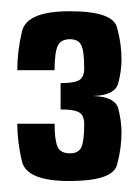

<svg xmlns="http://www.w3.org/2000/svg" viewBox="-20 -702 256 350"><path d="M106.5 -372Q185 -372 193.2 -401.2Q201.5 -430.5 201.5 -461Q201.5 -481 195.8 -503.5Q190 -526 149 -527Q189.5 -528 195.5 -550.2Q201.5 -572.5 201.5 -593.5Q201.5 -623.5 193.2 -652.5Q185 -681.5 107 -681.5Q29 -681.5 20.2 -645.2Q11.5 -609 11.5 -574H79.5Q79.5 -605.5 85 -618Q90.5 -630.5 107.5 -630.5Q123 -630.5 128.2 -619.5Q133.5 -608.5 133.5 -577.5Q133.5 -561.5 124.5 -556Q115.5 -550.5 90.5 -550.5V-502.5Q116 -502.5 124.8 -496.8Q133.5 -491 133.5 -476Q133.5 -445.5 128.5 -434Q123.5 -422.5 107.5 -422.5Q90 -422.5 84.8 -434.8Q79.5 -447 79.5 -476.5H11.5Q11.5 -443.5 20 -407.8Q28.5 -372 106.5 -372Z"/></svg>

Font: Anybody ExtraCondensed
Style: Bold
Weight: 700
Width: 2
Version: Version 1.113;gftools[0.9.25]